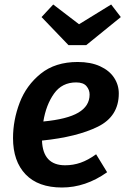

<svg xmlns="http://www.w3.org/2000/svg" viewBox="-20 -820 565 855"><path d="M167 -194Q171 -84 270 -84Q306 -84 339 -95.5Q372 -107 408 -133L457 -53Q361 15 256 15Q150 15 94 -43.5Q38 -102 38 -205Q38 -285 67.5 -362.5Q97 -440 161.5 -492Q226 -544 326 -544Q384 -544 425.5 -525Q467 -506 488 -474Q509 -442 509 -404Q509 -302 416 -256Q323 -210 167 -194ZM379 -399Q379 -420 365 -436.5Q351 -453 319 -453Q256 -453 220.5 -403Q185 -353 173 -279Q279 -289 329 -318.5Q379 -348 379 -399ZM518 -744 364 -619H285L165 -744L217 -800L332 -712L475 -800Z"/></svg>

Font: FiraGO Medium
Style: Italic
Weight: 500
Italic angle: -8°
Designer: bBox Type GmbH
Foundry: bBox Type GmbH
Version: Version 1.001